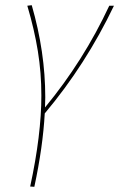

<svg xmlns="http://www.w3.org/2000/svg" viewBox="-20 -429 458 738"><path d="M152 7Q145 135 112 289L96 288Q139 89 139 -62Q139 -149 125.5 -232.5Q112 -316 85 -407L102 -409Q154 -229 154 -55L153 -16Q301 -195 400 -407H418Q310 -181 152 7Z"/></svg>

Font: Ysabeau Thin
Style: Italic
Weight: 200
Italic angle: -12°
Designer: Christian Thalmann (Catharsis Fonts)
Version: Version 0.003